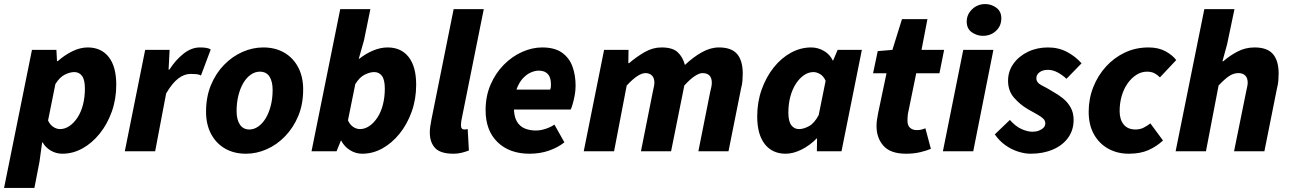

<svg xmlns="http://www.w3.org/2000/svg" viewBox="-46 -743 6334 943"><path d="M-26 180 111 -498H231L234 -443H238Q272 -473 310 -491.5Q348 -510 385 -510Q451 -510 488 -463Q525 -416 525 -327Q525 -256 503 -194.5Q481 -133 443.5 -86.5Q406 -40 359 -14Q312 12 260 12Q230 12 204 -3Q178 -18 163 -44H161L148 51L123 180ZM249 -109Q273 -109 295 -124Q317 -139 334.5 -165.5Q352 -192 361.5 -228.5Q371 -265 371 -308Q371 -351 357 -370Q343 -389 319 -389Q298 -389 272.5 -376.5Q247 -364 226 -330L190 -151Q200 -130 216 -119.5Q232 -109 249 -109Z M567 0 667 -498H787L782 -401H786Q816 -448 855 -479Q894 -510 936 -510Q956 -510 969 -507.5Q982 -505 989 -500L941 -372Q931 -378 916.5 -379Q902 -380 890 -380Q859 -380 829.5 -357.5Q800 -335 770 -284L716 0Z M1162 12Q1103 12 1059 -13.5Q1015 -39 990.5 -85.5Q966 -132 966 -194Q966 -267 990 -325Q1014 -383 1054.5 -424.5Q1095 -466 1145 -488Q1195 -510 1247 -510Q1306 -510 1350 -484.5Q1394 -459 1418.5 -412.5Q1443 -366 1443 -304Q1443 -231 1419 -173.5Q1395 -116 1354.5 -74Q1314 -32 1264 -10Q1214 12 1162 12ZM1179 -107Q1202 -107 1223 -122Q1244 -137 1259.5 -163Q1275 -189 1284 -224.5Q1293 -260 1293 -301Q1293 -343 1277.5 -367Q1262 -391 1230 -391Q1207 -391 1186 -376.5Q1165 -362 1149.5 -336Q1134 -310 1125 -274.5Q1116 -239 1116 -197Q1116 -156 1132 -131.5Q1148 -107 1179 -107Z M1733 12Q1701 12 1673 -5.5Q1645 -23 1630 -52H1628L1607 0H1484L1625 -698H1773L1742 -546L1716 -454H1718Q1751 -480 1787 -495Q1823 -510 1858 -510Q1924 -510 1961 -463Q1998 -416 1998 -327Q1998 -256 1976 -194.5Q1954 -133 1916.5 -86.5Q1879 -40 1832 -14Q1785 12 1733 12ZM1722 -109Q1746 -109 1768 -124Q1790 -139 1807.5 -165.5Q1825 -192 1834.5 -228.5Q1844 -265 1844 -308Q1844 -351 1830 -370Q1816 -389 1792 -389Q1771 -389 1745.5 -376.5Q1720 -364 1699 -330L1663 -152Q1673 -130 1689 -119.5Q1705 -109 1722 -109Z M2182 12Q2117 12 2091 -16Q2065 -44 2065 -92Q2065 -106 2067 -121Q2069 -136 2073 -156L2182 -698H2330L2220 -151Q2219 -142 2218.5 -137.5Q2218 -133 2218 -127Q2218 -107 2235 -107Q2238 -107 2241.5 -107.5Q2245 -108 2251 -109L2257 -4Q2242 2 2222.5 7Q2203 12 2182 12Z M2555 12Q2456 12 2397.5 -45Q2339 -102 2339 -202Q2339 -271 2363.5 -327.5Q2388 -384 2428.5 -425Q2469 -466 2518.5 -488Q2568 -510 2617 -510Q2678 -510 2714 -484.5Q2750 -459 2765.5 -416.5Q2781 -374 2781 -322Q2781 -298 2776.5 -274Q2772 -250 2766.5 -231.5Q2761 -213 2757 -205H2449L2461 -303H2656Q2659 -310 2659.5 -316Q2660 -322 2660 -330Q2660 -348 2654.5 -363Q2649 -378 2635.5 -387Q2622 -396 2599 -396Q2582 -396 2561 -387Q2540 -378 2521 -357Q2502 -336 2490 -301.5Q2478 -267 2478 -216Q2478 -171 2492.5 -146.5Q2507 -122 2531.5 -112Q2556 -102 2586 -102Q2609 -102 2634.5 -110.5Q2660 -119 2677 -131L2726 -44Q2695 -19 2651 -3.5Q2607 12 2555 12Z M2821 0 2921 -498H3041L3040 -433H3044Q3080 -464 3120 -487Q3160 -510 3203 -510Q3257 -510 3282 -487Q3307 -464 3318 -424Q3358 -462 3400.5 -486Q3443 -510 3485 -510Q3547 -510 3574.5 -477.5Q3602 -445 3602 -381Q3602 -365 3600.5 -346.5Q3599 -328 3594 -310L3532 0H3384L3442 -291Q3446 -306 3448 -317Q3450 -328 3450 -337Q3450 -360 3438.5 -372Q3427 -384 3404 -384Q3389 -384 3366.5 -369.5Q3344 -355 3315 -323L3250 0H3102L3160 -291Q3163 -306 3165.5 -317Q3168 -328 3168 -337Q3168 -360 3156 -372Q3144 -384 3124 -384Q3107 -384 3084.5 -369.5Q3062 -355 3032 -323L2970 0Z M3813 12Q3747 12 3710 -35.5Q3673 -83 3673 -171Q3673 -242 3695 -303.5Q3717 -365 3754 -411.5Q3791 -458 3838.5 -484Q3886 -510 3938 -510Q3971 -510 4000.5 -493Q4030 -476 4044 -446H4046L4068 -498H4187L4087 0H3966L3967 -63H3965Q3932 -29 3891 -8.5Q3850 12 3813 12ZM3878 -109Q3901 -109 3927.5 -123.5Q3954 -138 3975 -178L4009 -346Q3999 -369 3982 -379Q3965 -389 3949 -389Q3925 -389 3903 -374Q3881 -359 3863.5 -332.5Q3846 -306 3836 -269.5Q3826 -233 3826 -190Q3826 -147 3840.5 -128Q3855 -109 3878 -109Z M4404 12Q4328 12 4293.5 -26.5Q4259 -65 4259 -124Q4259 -141 4261.5 -156.5Q4264 -172 4267 -188L4308 -383H4242L4265 -492L4337 -498L4384 -649H4509L4480 -498H4591L4568 -383H4454L4413 -183Q4412 -174 4411.5 -166Q4411 -158 4411 -150Q4411 -127 4423.5 -115.5Q4436 -104 4457 -104Q4469 -104 4479.5 -106.5Q4490 -109 4499 -113L4526 -12Q4505 -3 4473.5 4.5Q4442 12 4404 12Z M4585 0 4685 -498H4833L4734 0ZM4781 -567Q4752 -567 4727 -584.5Q4702 -602 4702 -637Q4702 -672 4728.5 -697.5Q4755 -723 4793 -723Q4823 -723 4847.5 -705Q4872 -687 4872 -653Q4872 -616 4846 -591.5Q4820 -567 4781 -567Z M5016 12Q4987 12 4954 1.5Q4921 -9 4891 -30.5Q4861 -52 4840 -83L4914 -154Q4942 -122 4971.5 -109Q5001 -96 5025 -96Q5042 -96 5056.5 -101.5Q5071 -107 5079.5 -116Q5088 -125 5088 -137Q5088 -150 5078 -160Q5068 -170 5049 -180.5Q5030 -191 5002 -207Q4964 -229 4934.5 -263Q4905 -297 4905 -346Q4905 -393 4931.5 -430Q4958 -467 5002.5 -488.5Q5047 -510 5101 -510Q5153 -510 5194.5 -488Q5236 -466 5266 -432L5192 -356Q5173 -374 5149 -387Q5125 -400 5101 -400Q5075 -400 5059.5 -388Q5044 -376 5044 -359Q5044 -337 5070 -324Q5096 -311 5125 -293Q5151 -279 5174.5 -260Q5198 -241 5212.5 -215Q5227 -189 5227 -154Q5227 -104 5200 -66.5Q5173 -29 5125 -8.5Q5077 12 5016 12Z M5498 12Q5442 12 5397.5 -12.5Q5353 -37 5327 -83Q5301 -129 5301 -194Q5301 -258 5323.5 -315Q5346 -372 5386 -416Q5426 -460 5479 -485Q5532 -510 5595 -510Q5644 -510 5678.5 -491Q5713 -472 5731 -448L5651 -363Q5638 -376 5623.5 -383.5Q5609 -391 5587 -391Q5560 -391 5535.5 -375.5Q5511 -360 5492 -333Q5473 -306 5463 -271Q5453 -236 5453 -197Q5453 -156 5473 -131.5Q5493 -107 5531 -107Q5554 -107 5572 -116.5Q5590 -126 5604 -137L5666 -53Q5635 -24 5595 -6Q5555 12 5498 12Z M5728 0 5869 -698H6017L5981 -526L5958 -442H5962Q5994 -470 6032.5 -490Q6071 -510 6116 -510Q6178 -510 6206 -477.5Q6234 -445 6234 -381Q6234 -365 6232.5 -346.5Q6231 -328 6226 -310L6164 0H6015L6074 -291Q6077 -306 6079.5 -317Q6082 -328 6082 -337Q6082 -360 6070 -372Q6058 -384 6036 -384Q6013 -384 5991 -369.5Q5969 -355 5939 -323L5877 0Z"/></svg>

Font: Source Sans 3 ExtraBold
Style: Italic
Weight: 800
Italic angle: -11°
Version: Version 3.052;hotconv 1.1.0;makeotfexe 2.6.0